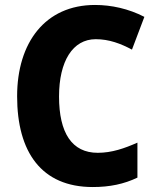

<svg xmlns="http://www.w3.org/2000/svg" viewBox="-20 -744 630 774"><path d="M366 -586C420 -586 467 -568 512 -544L562 -676C498 -709 429 -724 363 -724C162 -724 49 -572 49 -356C49 -131 147 10 354 10C422 10 480 -2 534 -28V-169C482 -146 431 -128 374 -128C270 -128 218 -208 218 -355C218 -497 273 -586 366 -586Z"/></svg>

Font: Noto Sans Georgian SemiCondensed ExtraBold
Style: Regular
Weight: 800
Width: 4
Designer: Monotype Design Team, Akaki Razmadze
Foundry: Google LLC
Version: Version 2.005